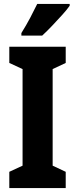

<svg xmlns="http://www.w3.org/2000/svg" viewBox="-20 -950 379 970"><path d="M312 0H27V-82L94 -113V-601L27 -632V-714H312V-632L246 -601V-113L312 -82ZM332 -921Q319 -902 295 -875.5Q271 -849 244 -820.5Q217 -792 193 -770H88V-783Q113 -823 132.5 -860Q152 -897 168 -930H332Z"/></svg>

Font: Noto Sans Thai ExtCond ExtBd
Style: Regular
Weight: 800
Width: 2
Designer: Monotype Design Team
Foundry: Monotype Imaging Inc.
Version: Version 2.002; ttfautohint (v1.8.4.7-5d5b)